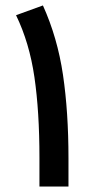

<svg xmlns="http://www.w3.org/2000/svg" viewBox="-20 -681 339 701"><path d="M230 0H124V-105.5Q124 -273.4 105.7 -399.2Q87.4 -524.9 38.6 -625.5L136.7 -661.1Q189.9 -543.5 210 -407.5Q230 -271.5 230 -104Z"/></svg>

Font: Vazirmatn UI FD Medium
Style: Regular
Weight: 500
Designer: Saber Rastikerdar
Foundry: Saber Rastikerdar
Version: Version 33.003